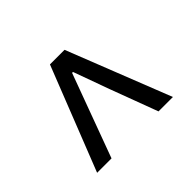

<svg xmlns="http://www.w3.org/2000/svg" viewBox="-100 -910 754 754"><g transform="rotate(-45 277.5 -533.0)"><path d="M67 -317 237 -749H318L488 -317H408L334 -515L280 -664H275L220 -515L147 -317Z"/></g></svg>

Font: Noto Sans CJK KR Regular (TTF)
Style: Regular
Weight: 400
Designer: Ryoko NISHIZUKA 西塚涼子 (kana & ideographs); Paul D. Hunt (Latin, Greek & Cyrillic); Wenlong ZHANG 张文龙 (bopomofo); Sandoll 
Foundry: Adobe Systems Incorporated
Version: Version 1.004;PS 1.004;hotconv 1.0.82;makeotf.lib2.5.63406